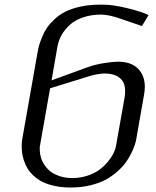

<svg xmlns="http://www.w3.org/2000/svg" viewBox="-20 -812 686 842"><path d="M611.8 -397 577.6 -202.1Q575.7 -190.4 571 -176.3Q566.4 -162.1 556.2 -140.9Q545.9 -119.6 531.7 -99.9Q517.6 -80.1 494.4 -59.6Q471.2 -39.1 443.4 -23.9Q415.5 -8.8 375.7 0.7Q335.9 10.3 290 10.3Q251.5 10.3 219.7 3.4Q188 -3.4 166.3 -14.4Q144.5 -25.4 127.7 -41Q110.8 -56.6 101.1 -72.8Q91.3 -88.9 85.2 -107.2Q79.1 -125.5 77.1 -140.6Q75.2 -155.8 75.2 -171.4Q75.2 -188.5 77.6 -202.1L144 -578.1Q147 -595.7 150.9 -610.6Q154.8 -625.5 164.1 -648.4Q173.3 -671.4 185.5 -689.5Q197.8 -707.5 219 -727.5Q240.2 -747.6 266.4 -760.7Q292.5 -773.9 331.3 -782.7Q370.1 -791.5 416 -791.5H435.5Q476.6 -791.5 541.5 -775.4Q606.4 -759.3 631.3 -745.6L602.5 -697.8L514.2 -728Q458.5 -748 423.8 -748Q380.4 -748 345 -736.1Q309.6 -724.1 286.9 -703.6Q264.2 -683.1 250.5 -658.9Q236.8 -634.8 231.9 -607.4L206.1 -459.5L365.2 -517.6Q397.5 -529.3 437.3 -535.4Q477.1 -541.5 497.1 -541.5Q554.7 -541.5 585 -511.2Q615.2 -481 615.2 -430.2Q614.7 -414.1 611.8 -397ZM526.4 -384.3Q528.8 -398.9 528.8 -411.6Q528.8 -452.1 504.4 -470.9Q480 -489.7 438.5 -489.7Q427.7 -489.7 409.7 -486.8Q391.6 -483.9 378.4 -480L199.7 -424.8L155.3 -172.9Q153.8 -165 154.3 -156.7Q154.3 -140.6 158.7 -124Q163.1 -107.4 173.8 -90.6Q184.6 -73.7 200.4 -60.8Q216.3 -47.9 241.5 -39.6Q266.6 -31.2 297.4 -31.2Q332 -31.2 362.8 -41.3Q393.6 -51.3 414.8 -66.9Q436 -82.5 452.4 -102.1Q468.8 -121.6 477.5 -139.4Q486.3 -157.2 488.8 -172.9Z"/></svg>

Font: Resagnicto
Style: Italic
Weight: 500
Italic angle: -10°
Version: Version 0.999